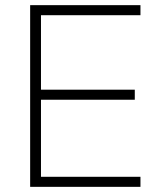

<svg xmlns="http://www.w3.org/2000/svg" viewBox="-20 -725 622 745"><path d="M97 0V-705H525V-666H139V-377H503V-338H139V-39H525V0Z"/></svg>

Font: Mulish ExtraLight
Style: Regular
Weight: 200
Designer: Vernon Adams
Foundry: Vernon Adams
Version: Version 3.603